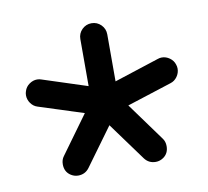

<svg xmlns="http://www.w3.org/2000/svg" viewBox="-54 -567 558 514"><g transform="rotate(-10 225.0 -310.0)"><path d="M359.4 -170.4Q366.2 -161.6 366.2 -148.9Q366.2 -129.4 351.6 -119.1Q341.8 -112.3 330.6 -112.3Q311.5 -112.3 300.3 -127.4L225.1 -230.5L149.9 -127.4Q138.7 -112.3 119.6 -112.3Q108.4 -112.3 98.6 -119.1Q84 -129.4 84 -148.9Q84 -161.6 90.8 -170.4L166 -273.9L44.4 -313Q33.2 -316.4 26.1 -326.4Q19 -336.4 19 -348.1Q19 -354 21 -359.4Q24.4 -370.6 34.4 -377.7Q44.4 -384.8 55.7 -384.8Q61.5 -384.8 66.9 -382.8L188.5 -343.3V-471.2Q188.5 -486.3 199.2 -497.1Q210 -507.8 225.1 -507.8Q240.2 -507.8 251 -497.1Q261.7 -486.3 261.7 -471.2V-343.3L383.3 -382.8Q388.7 -384.8 394.5 -384.8Q405.8 -384.8 415.8 -377.7Q425.8 -370.6 429.2 -359.4Q431.2 -354 431.2 -348.1Q431.2 -336.4 424.1 -326.4Q417 -316.4 405.8 -313L284.2 -273.9Z"/></g></svg>

Font: Anka/Coder Narrow
Style: Regular
Weight: 400
Width: 3
Monospace: yes
Version: Version 001.100